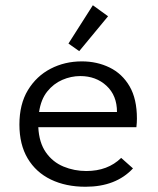

<svg xmlns="http://www.w3.org/2000/svg" viewBox="-20 -702 603 732"><path d="M306 10Q231 10 174 -17.5Q117 -45 85.5 -98Q54 -151 54 -227Q54 -305 86.5 -358.5Q119 -412 173 -440Q227 -468 292 -468Q350 -468 398 -444.5Q446 -421 474 -373Q502 -325 502 -250Q502 -242 501.5 -234Q501 -226 500 -217H126Q129 -158 155 -121Q181 -84 222 -67Q263 -50 309 -50Q391 -50 442 -100L487 -60Q422 10 306 10ZM129 -275H426Q426 -338 386 -375Q346 -412 286 -412Q251 -412 217.5 -397.5Q184 -383 160 -353Q136 -323 129 -275ZM282 -507 241 -536 334 -682 392 -640Z"/></svg>

Font: Inconsolata SemiExpanded Thin
Style: Regular
Weight: 100
Width: 6
Monospace: yes
Designer: Raph Levien, Cyreal, Brenton Simpson
Foundry: Raph Levien, Cyreal, Google
Version: Version 3.100; ttfautohint (v1.8.4.7-5d5b)